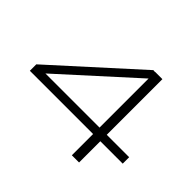

<svg xmlns="http://www.w3.org/2000/svg" viewBox="-145 -838 1054 1054"><g transform="rotate(45 382.0 -310.5)"><path d="M77 -183 27 -202 504 -634 569 -629ZM27 -152V-202H748V-152ZM518 -634H574V13H518Z"/></g></svg>

Font: BioRhyme SemiExpanded Light
Style: Regular
Weight: 300
Width: 6
Designer: Aoife Mooney
Foundry: Aoife Mooney Type
Version: Version 1.600;gftools[0.9.33]